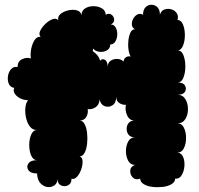

<svg xmlns="http://www.w3.org/2000/svg" viewBox="-20 -777 837 808"><path d="M136 -47Q109 -47 99.5 -61Q90 -75 99.5 -89Q109 -103 136 -103Q120 -103 111.5 -122Q103 -141 103 -166.5Q103 -192 111.5 -211Q120 -230 136 -230Q119 -229 107.5 -242.5Q96 -256 90.5 -277.5Q85 -299 86.5 -320.5Q88 -342 98 -356Q83 -355 67.5 -362Q52 -369 43 -381.5Q34 -394 40 -407Q23 -410 17 -424.5Q11 -439 13.5 -456.5Q16 -474 26.5 -486Q37 -498 54 -495Q54 -519 73 -528Q92 -537 110 -531Q107 -550 111.5 -572Q116 -594 126 -609Q136 -624 151 -622Q142 -632 149 -647Q156 -662 170.5 -676Q185 -690 200.5 -696Q216 -702 225 -692Q222 -708 235 -718.5Q248 -729 267.5 -733.5Q287 -738 303.5 -733.5Q320 -729 323 -713Q323 -732 338 -741.5Q353 -751 373 -751Q393 -751 408.5 -742Q424 -733 425 -715Q439 -723 449.5 -715Q460 -707 460.5 -694Q461 -681 446 -674Q460 -674 467 -661Q474 -648 473.5 -631.5Q473 -615 465.5 -602.5Q458 -590 444 -590Q444 -573 430 -565Q416 -557 398.5 -559Q381 -561 372 -573Q372 -567 370 -562Q381 -555 390 -544Q399 -533 401 -521Q409 -532 421 -525.5Q433 -519 433 -495Q433 -513 446 -521.5Q459 -530 474.5 -529Q490 -528 500 -518Q501 -530 510 -536Q519 -542 530 -539Q523 -551 520.5 -570Q518 -589 520.5 -608.5Q523 -628 529.5 -641Q536 -654 548 -654Q536 -660 535 -673Q534 -686 540.5 -698Q547 -710 558 -716Q569 -722 582 -715Q582 -736 592.5 -746.5Q603 -757 617.5 -757Q632 -757 642.5 -746.5Q653 -736 653 -715Q658 -732 672 -737Q686 -742 700.5 -738Q715 -734 723.5 -722Q732 -710 727 -693Q742 -693 750 -674Q758 -655 758 -629.5Q758 -604 750 -584.5Q742 -565 727 -565Q744 -565 752 -544.5Q760 -524 760 -497.5Q760 -471 752 -450.5Q744 -430 727 -430Q751 -430 758.5 -417Q766 -404 758.5 -391Q751 -378 727 -378Q749 -378 760 -360Q771 -342 771 -318Q771 -294 760 -276Q749 -258 727 -258Q745 -258 754 -239.5Q763 -221 763 -196.5Q763 -172 754 -153.5Q745 -135 727 -135Q744 -133 751 -115.5Q758 -98 756 -76.5Q754 -55 744 -39Q734 -23 717 -25Q717 -11 702 -2Q687 7 665 9.5Q643 12 621.5 9.5Q600 7 585 -2Q570 -11 570 -25Q551 -18 539 -30Q527 -42 528 -59Q529 -76 548 -83Q529 -83 519.5 -100.5Q510 -118 510 -141Q510 -164 519.5 -181.5Q529 -199 548 -199Q530 -199 521.5 -209.5Q513 -220 513 -234.5Q513 -249 521.5 -259.5Q530 -270 548 -270Q525 -269 515 -291.5Q505 -314 510 -336Q495 -335 482 -343.5Q469 -352 469 -370Q469 -344 453.5 -334Q438 -324 421 -330Q404 -336 399 -358Q398 -336 382 -325.5Q366 -315 349 -318Q352 -301 343.5 -285.5Q335 -270 315 -270Q328 -270 336 -255Q344 -240 346.5 -217.5Q349 -195 346.5 -172Q344 -149 336 -134Q328 -119 315 -119Q327 -115 327.5 -98.5Q328 -82 321.5 -63.5Q315 -45 304 -33Q293 -21 281 -25Q281 -4 266 3Q251 10 236.5 3Q222 -4 222 -25Q222 -6 209 3Q196 12 179.5 10Q163 8 150 -6Q137 -20 136 -47Z"/></svg>

Font: Rubik Bubbles
Style: Regular
Weight: 400
Designer: Hubert and Fischer, NaN
Foundry: Hubert and Fischer, NaN
Version: Version 2.200